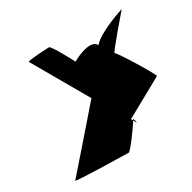

<svg xmlns="http://www.w3.org/2000/svg" viewBox="-131 -698 830 830"><g transform="rotate(-30 284.0 -283.5)"><path d="M23 -11C19 -5 276 0 284 0C292 0 354 -84 370 -111C368 -114 366 -117 365 -121L555 -226C559 -232 454 -403 446 -403C438 -403 568 -553 568 -553C568 -553 440 -513 403 -468C380 -513 281 -456 281 -456C279 -462 223 -567 213 -567C202 -567 104 -562 106 -556L262 -285C217 -232 23 -11 23 -11ZM370 -111C389 -75 374 -117 373 -119C374 -118 373 -115 370 -111Z"/></g></svg>

Font: Ampere
Style: SCCndIta
Weight: 400
Version: Version 1